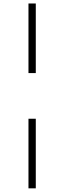

<svg xmlns="http://www.w3.org/2000/svg" viewBox="-20 -844 361 1079"><path d="M181.1 -824.4V-433.3H140V-824.4ZM181.1 -176.7V214.4H140V-176.7Z"/></svg>

Font: Paperlogy 2 ExtraLight
Style: Regular
Weight: 250
Designer: redesigned by Lee Juim, glyphs from Gmarket Sans & Montserrat
Foundry: PT&
Version: Version 1.001